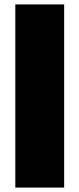

<svg xmlns="http://www.w3.org/2000/svg" viewBox="-20 -845 358 865"><path d="M49 -825H269V0H49Z"/></svg>

Font: Spartan MB
Style: Regular
Weight: 900
Designer: Matt Bailey
Foundry: Matt Bailey
Version: Version 001.001